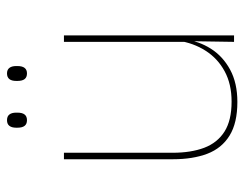

<svg xmlns="http://www.w3.org/2000/svg" viewBox="-95 -593 698 548"><g transform="rotate(-90 254.0 -319.0)"><path d="M92 -485.5V-175.5Q92 -123 106.2 -85.2Q120.5 -47.5 152.5 -27.2Q184.5 -7 238 -7Q288 -7 324.5 -26.8Q361 -46.5 383.2 -81.2Q405.5 -116 412 -160.5L421 -141.5H415.5Q411 -101 389.2 -66.5Q367.5 -32 329.2 -11.2Q291 9.5 237 9.5Q177 9.5 141 -12.8Q105 -35 89.2 -76.2Q73.5 -117.5 73.5 -174.5V-485.5ZM427 -485.5V0H408.5L410.5 -127H408.5V-485.5ZM185 -591Q174 -591 168.8 -597.8Q163.5 -604.5 163.5 -618.5V-621.5Q163.5 -634.5 168.8 -641.2Q174 -648 185 -648Q196 -648 201.2 -641.2Q206.5 -634.5 206.5 -621.5V-618.5Q206.5 -604.5 201.2 -597.8Q196 -591 185 -591ZM318.5 -591Q307.5 -591 302.2 -597.8Q297 -604.5 297 -618.5V-621.5Q297 -634.5 302.2 -641.2Q307.5 -648 318.5 -648Q329 -648 334.2 -641.2Q339.5 -634.5 339.5 -621.5V-618.5Q339.5 -604.5 334.2 -597.8Q329 -591 318.5 -591Z"/></g></svg>

Font: Anek Tamil Medium Thin
Style: Regular
Weight: 250
Version: Version 1.003